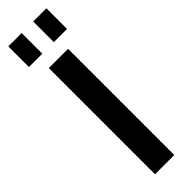

<svg xmlns="http://www.w3.org/2000/svg" viewBox="-307 -900 895 895"><g transform="rotate(-45 140.5 -452.5)"><path d="M204 -700V0H77V-700ZM103 -905V-769H15V-905ZM266 -905V-769H179V-905Z"/></g></svg>

Font: Pathway Extreme 12pt SemiBold
Style: Regular
Weight: 600
Version: Version 1.001;gftools[0.9.26]